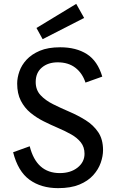

<svg xmlns="http://www.w3.org/2000/svg" viewBox="-20 -960 606 995"><path d="M281 15Q193 15 133 -28.5Q73 -72 48 -171L134 -202Q169 -63 290 -63Q346 -63 382 -91.5Q418 -120 418 -163Q418 -198 399 -222Q380 -246 349 -263.5Q318 -281 280.5 -297Q243 -313 206 -331.5Q169 -350 138 -375.5Q107 -401 88 -438Q69 -475 69 -527Q69 -557 80.5 -590Q92 -623 118 -651Q144 -679 186.5 -697Q229 -715 292 -715Q375 -715 430.5 -679.5Q486 -644 510 -563L423 -532Q407 -581 370.5 -609Q334 -637 279 -637Q229 -637 197 -610Q165 -583 165 -535Q165 -494 190 -467Q215 -440 255 -420Q295 -400 339.5 -381Q384 -362 424 -337Q464 -312 489 -275Q514 -238 514 -182Q514 -151 502 -116.5Q490 -82 463 -52Q436 -22 391.5 -3.5Q347 15 281 15ZM201 -757 169 -815 375 -940 416 -867Z"/></svg>

Font: Orienta
Style: Regular
Weight: 400
Designer: Eduardo Rodriguez Tunni
Foundry: Eduardo Rodriguez Tunni
Version: Version 1.002; ttfautohint (v1.8.4.7-5d5b);gftools[0.9.23]